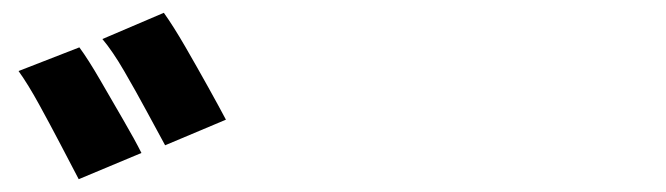

<svg xmlns="http://www.w3.org/2000/svg" viewBox="-20 -876 1040 300"><path d="M104 -802Q118 -783 136.5 -751Q155 -719 173 -688Q191 -657 201 -637L103 -596Q91 -619 74.5 -650.5Q58 -682 41 -713Q24 -744 9 -765ZM236 -856Q251 -835 269.5 -803Q288 -771 305.5 -739.5Q323 -708 333 -689L238 -649Q226 -671 209 -702.5Q192 -734 174 -765Q156 -796 140 -815Z"/></svg>

Font: Noto Sans JP Thin ExtraBold
Style: Regular
Weight: 800
Version: Version 2.004-H2;hotconv 1.0.118;makeotfexe 2.5.65603